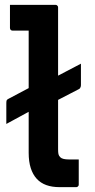

<svg xmlns="http://www.w3.org/2000/svg" viewBox="-20 -770 390 790"><path d="M21 -750Q29 -750 47.5 -750Q66 -750 90 -750Q114 -750 138.5 -750Q163 -750 181.5 -750Q200 -750 208 -750Q212 -750 214 -748.5Q216 -747 217.5 -745Q219 -743 219 -739Q219 -687 219 -628.5Q219 -570 219 -508.5Q219 -447 219 -386Q219 -325 219 -266.5Q219 -208 219 -156Q219 -143 220.5 -136Q222 -129 228 -123Q233 -118 242 -116Q251 -114 262 -114Q270 -114 279 -114Q288 -114 293 -114H304Q304 -90 304 -62.5Q304 -35 304 -11Q304 -7 302.5 -5Q301 -3 299 -1.5Q297 0 293 0Q287 0 274.5 0Q262 0 248.5 0Q235 0 225 0Q194 0 170.5 -8.5Q147 -17 131 -34.5Q115 -52 106.5 -78.5Q98 -105 98 -141Q98 -186 98 -237Q98 -288 98 -341.5Q98 -395 98 -448Q98 -501 98 -551Q98 -601 98 -644H91Q87 -644 75.5 -644Q64 -644 51 -644Q38 -644 32 -644Q27 -644 24 -647Q21 -650 21 -655Q21 -679 21 -702.5Q21 -726 21 -750ZM313 -508Q313 -497 313 -477Q313 -457 313 -421Q313 -416 312 -413Q311 -410 309.5 -407.5Q308 -405 304 -403L190 -344Q177 -337 164.5 -334.5Q152 -332 139.5 -329Q127 -326 111 -317L6 -260Q6 -269 6 -278Q6 -287 6 -302Q6 -317 6 -344Q6 -352 7 -356Q8 -360 14 -363L116 -417Q129 -425 140.5 -427.5Q152 -430 164 -433Q176 -436 189 -443Z"/></svg>

Font: Recursive SemiBold
Style: Regular
Weight: 600
Version: Version 1.085